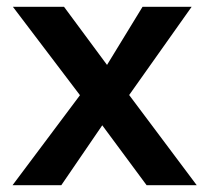

<svg xmlns="http://www.w3.org/2000/svg" viewBox="-20 -547 617 567"><path d="M413 0 262 -204 235 -241 18 -527H169L317 -327L346 -287L561 0ZM17 0 226 -279 295 -196 161 0ZM347 -246 280 -329 401 -527H546Z"/></svg>

Font: Readex Pro Medium
Style: Regular
Weight: 500
Designer: Bonnie Shaver-Troup, Thomas Jockin
Foundry: Lexend
Version: Version 1.204